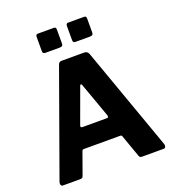

<svg xmlns="http://www.w3.org/2000/svg" viewBox="-166 -1083 1102 1211"><g transform="rotate(-20 385.5 -477.0)"><path d="M48 0Q39 0 35 -8Q31 -16 35 -29L284 -722Q288 -733 293 -737.5Q298 -742 310 -742H460Q482 -742 490 -720L737 -27Q740 -19 737 -9.5Q734 0 725 0H578Q563 0 559 -14L507 -160Q506 -165 503.5 -168Q501 -171 494 -171H250Q240 -171 237 -161L184 -13Q182 -7 177.5 -3.5Q173 0 163 0H48ZM453 -304Q467 -304 462 -321L378 -555Q375 -561 371.5 -561Q368 -561 365 -554L280 -321Q273 -304 289 -304ZM348 -938V-844Q348 -833 342.5 -828.5Q337 -824 324 -824H231Q220 -824 216 -828.5Q212 -833 212 -842V-937Q212 -954 226 -954H334Q348 -954 348 -938ZM551 -938V-844Q551 -833 545.5 -828.5Q540 -824 527 -824H434Q422 -824 418.5 -828.5Q415 -833 415 -842V-937Q415 -954 429 -954H537Q551 -954 551 -938Z"/></g></svg>

Font: Libre Franklin Thin
Style: Bold
Weight: 700
Version: Version 3.000